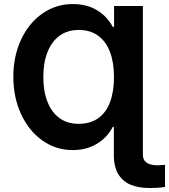

<svg xmlns="http://www.w3.org/2000/svg" viewBox="-20 -737 842 956"><path d="M765.4 86.2Q775.9 86.2 788.4 84.6L801.6 83.7V193.8Q796 194.6 781.4 196.6Q755.7 199.2 726.2 199.2Q672.2 199.2 632.7 183.8Q593.3 168.4 570 131.7Q546.8 95.1 546.8 33.6V-105.1H541.3Q514.4 -52.6 462.9 -21.2Q411.4 10.2 342.4 10.2Q258.3 10.2 190.7 -37.8Q123.1 -85.8 84.7 -169.3Q46.4 -252.8 46.4 -354.8Q46.4 -456.5 84.8 -539.4Q123.2 -622.2 191 -669.5Q258.8 -716.8 342.4 -716.8Q412.3 -716.8 463.1 -686.1Q513.9 -655.4 541.3 -603.2H548V-707H691.4V33.6Q691.4 53.3 701.5 64.8Q711.5 76.4 728 81.3Q744.6 86.2 765.4 86.2ZM547.6 -353.9Q547.6 -424.6 528 -477.3Q508.5 -529.9 469 -558.9Q429.5 -587.9 371.9 -587.9Q316.8 -587.9 277.3 -559.6Q237.8 -531.2 216.8 -478.3Q195.7 -425.5 195.7 -353.9Q195.7 -281.1 217 -228.5Q238.3 -175.9 277.5 -148.1Q316.8 -120.4 371 -120.4Q430.3 -120.4 469.8 -149Q509.3 -177.6 528.5 -230Q547.6 -282.4 547.6 -353.9Z"/></svg>

Font: Pretendard Std Variable
Style: Regular
Weight: 400
Designer: Base glyphs from Inter by Rasmus Andersson; Hangeul glyphs from Noto Sans CJK(Source Han Sans) by Jang Soo-young and Kan
Foundry: Kil Hyung-jin
Version: Version 1.309;Glyphs 3.2 (3225)